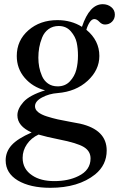

<svg xmlns="http://www.w3.org/2000/svg" viewBox="-20 -636 568 916"><path d="M220 260Q124 260 65 225Q7 190 7 129Q7 88 35.5 56.5Q64 25 131 -4Q63 -34 63 -86Q63 -117 92 -149.5Q121 -182 195 -205Q135 -221 97.5 -265Q60 -309 60 -369Q60 -443 115.5 -491.5Q171 -540 254 -540Q320 -540 371 -508Q407 -616 470 -616Q494 -616 511 -602Q528 -588 528 -566Q528 -546 514.5 -532.5Q501 -519 481 -519Q466 -519 454 -532Q442 -545 430 -545Q418 -545 408 -530Q398 -515 392 -494Q454 -443 454 -369Q454 -302 398 -250.5Q342 -199 255 -192Q214 -189 180.5 -171Q147 -153 147 -129Q147 -113 162 -101Q177 -89 204 -80.5Q231 -72 255.5 -66.5Q280 -61 314 -55Q348 -49 362 -46Q489 -17 489 82Q489 151 434 196Q354 260 220 260ZM261 29Q201 17 164 6Q129 22 108.5 52Q88 82 88 117Q88 171 134 201Q174 228 239 228Q306 228 354 204Q412 176 412 120Q412 85 380 65.5Q348 46 261 29ZM255 -224Q291 -224 313.5 -248Q336 -272 344 -303Q352 -334 352 -371Q352 -404 346 -432.5Q340 -461 318 -486.5Q296 -512 260 -512Q232 -512 211.5 -497Q191 -482 181 -457Q171 -432 167 -408.5Q163 -385 163 -361Q163 -338 167 -316.5Q171 -295 180.5 -273Q190 -251 209 -237.5Q228 -224 255 -224Z"/></svg>

Font: Libre Caslon Text
Style: Regular
Weight: 400
Designer: Pablo Impallari, Rodrigo Fuenzalida
Foundry: Pablo Impallari, Rodrigo Fuenzalida
Version: Version 1.002